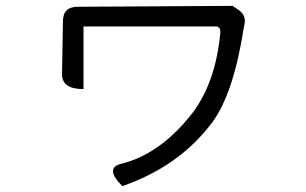

<svg xmlns="http://www.w3.org/2000/svg" viewBox="-20 -557 1040 653"><path d="M790 -524Q821 -504 810 -468Q775 -240 702 -141Q590 9 396 76Q337 17 388 1Q523 -30 634 -172Q713 -276 729 -443Q732 -467 713 -467H264V-254Q191 -254 191 -304L194 -484Q194 -534 244 -534L771 -537Z"/></svg>

Font: Swei Half Moon CJK TC
Style: DemiLight
Weight: 350
Version: Version 2.125